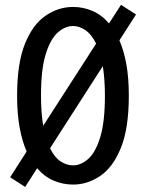

<svg xmlns="http://www.w3.org/2000/svg" viewBox="-20 -734 590 775"><path d="M21 -18.5 87.5 -122.5Q69.5 -163.5 59.2 -219.5Q49 -275.5 49 -348Q49 -479.5 81 -558Q113 -636.5 164.8 -671.2Q216.5 -706 275 -706Q315 -706 352.5 -690.2Q390 -674.5 420 -639.5L468.5 -714.5L529 -675.5L462 -571Q480 -530 490 -474.8Q500 -419.5 500 -348Q500 -216 468 -137.2Q436 -58.5 384.5 -23.8Q333 11 275 11Q235 11 197.5 -4.5Q160 -20 130 -55L81.5 20.5ZM145.5 -348Q145.5 -312.5 147.8 -282.2Q150 -252 154.5 -226.5L368 -558Q349 -596 324.5 -612.5Q300 -629 275 -629Q243 -629 213.2 -602.8Q183.5 -576.5 164.5 -515.2Q145.5 -454 145.5 -348ZM275 -66.5Q306.5 -66.5 336 -92.5Q365.5 -118.5 384.5 -180Q403.5 -241.5 403.5 -348Q403.5 -382.5 401.2 -412.2Q399 -442 395 -467L182 -135.5Q200.5 -98 225 -82.2Q249.5 -66.5 275 -66.5Z"/></svg>

Font: Trispace SemiCondensed
Style: Regular
Weight: 400
Width: 4
Designer: Tyler Finck
Foundry: Etcetera Type Company
Version: Version 1.210; ttfautohint (v1.8.3)